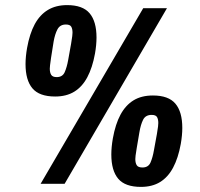

<svg xmlns="http://www.w3.org/2000/svg" viewBox="-20 -720 785 752"><path d="M139 0 541 -688H634L233 0ZM196 -342Q134 -342 107 -374Q80 -406 80 -469Q80 -483 81.5 -499Q83 -515 86 -532Q96 -588 116 -625Q136 -662 167.5 -681Q199 -700 243 -700Q304 -700 331 -668Q358 -636 358 -573Q358 -559 356.5 -543Q355 -527 352 -510Q342 -455 322 -417.5Q302 -380 271 -361Q240 -342 196 -342ZM532 12Q470 12 443 -20Q416 -52 416 -115Q416 -129 417.5 -145Q419 -161 422 -178Q432 -234 452 -271Q472 -308 503 -327Q534 -346 579 -346Q640 -346 667 -314Q694 -282 694 -219Q694 -205 692.5 -189Q691 -173 688 -156Q678 -101 658 -63.5Q638 -26 607 -7Q576 12 532 12ZM202 -418Q225 -418 233.5 -437.5Q242 -457 247 -485Q255 -528 258.5 -549Q262 -570 263 -578.5Q264 -587 264 -592Q264 -607 259 -615.5Q254 -624 238 -624Q215 -624 205 -605Q195 -586 190 -557Q183 -515 180 -494Q177 -473 176 -464.5Q175 -456 175 -451Q175 -436 180.5 -427Q186 -418 202 -418ZM538 -64Q561 -64 569.5 -83.5Q578 -103 583 -132Q591 -174 594.5 -195Q598 -216 599 -224.5Q600 -233 600 -238Q600 -253 595 -261.5Q590 -270 574 -270Q550 -270 540.5 -251Q531 -232 526 -202Q519 -161 515.5 -140Q512 -119 511 -110.5Q510 -102 510 -97Q510 -82 515.5 -73Q521 -64 538 -64Z"/></svg>

Font: Archivo ExtraCondensed Black
Style: Italic
Weight: 900
Width: 2
Italic angle: -10°
Designer: Hector Gatti
Foundry: Omnibus-Type
Version: Version 2.001